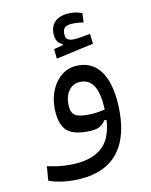

<svg xmlns="http://www.w3.org/2000/svg" viewBox="-92 -679 769 975"><g transform="rotate(-10 293.0 -191.0)"><path d="M207 228.5Q174.3 228.5 140.4 223.1Q106.4 217.8 80.6 207.5L86.4 133.8Q116.7 140.6 144 144Q171.4 147.5 203.6 147.5Q306.6 147.5 363 102.5Q419.4 57.6 425.8 -44.9H413.6Q402.8 -25.4 382.6 -14.4Q362.3 -3.4 317.9 -3.4Q236.8 -3.4 206.5 -40Q176.3 -76.7 176.3 -151.4Q176.3 -202.6 195.3 -246.1Q214.4 -289.6 249.3 -315.9Q284.2 -342.3 332.5 -342.3Q414.1 -342.3 456.3 -271.5Q498.5 -200.7 498.5 -74.7Q498.5 73.7 425.5 151.1Q352.5 228.5 207 228.5ZM425.8 -98.6Q422.4 -180.2 398.7 -219.2Q375 -258.3 330.6 -258.3Q292 -258.3 270.3 -230Q248.5 -201.7 248.5 -158.2Q248.5 -117.7 266.6 -102.3Q284.7 -86.9 337.4 -86.9Q361.3 -86.9 382.3 -90.1Q403.3 -93.3 425.8 -98.6ZM231 -395 226.1 -445.3 272.9 -457V-463.4Q236.3 -476.1 236.3 -525.4Q236.3 -567.4 264.4 -589.4Q292.5 -611.3 337.9 -611.3Q356.9 -611.3 371.6 -608.2Q386.2 -605 399.4 -600.1L397 -552.7Q385.3 -554.2 372.8 -555.4Q360.4 -556.6 349.1 -556.6Q315.4 -556.6 302.7 -546.9Q290 -537.1 290 -515.6Q290 -493.2 299.8 -484.9Q309.6 -476.6 330.6 -476.6Q345.7 -476.6 371.1 -481.2Q396.5 -485.8 418.9 -489.7L425.3 -438Z"/></g></svg>

Font: Cascadia Mono NF SemiLight
Style: Regular
Weight: 350
Monospace: yes
Designer: Aaron Bell
Foundry: Saja Typeworks
Version: Version 2404.023; ttfautohint (v1.8.4)